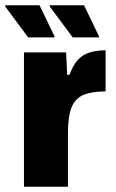

<svg xmlns="http://www.w3.org/2000/svg" viewBox="-44 -709 439 729"><path d="M47 0V-510H207L211 -425H220Q233 -461 251 -481Q269 -501 295.5 -509.5Q322 -518 357 -518V-362Q307 -362 275 -349.5Q243 -337 228.5 -303Q214 -269 214 -203V0ZM332 -567H232L145 -684V-689H275L332 -571ZM163 -567H63L-24 -684V-689H106L163 -571Z"/></svg>

Font: Saira SemiCondensed ExtraBold
Style: Regular
Weight: 800
Width: 4
Designer: Hector Gatti with collaboration of the Omnibus-Type team
Foundry: Omnibus-Type
Version: Version 1.101